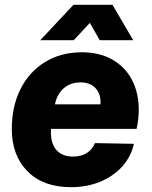

<svg xmlns="http://www.w3.org/2000/svg" viewBox="-20 -767 631 797"><path d="M29 -232Q29 -325 65 -397Q101 -469 167 -509.5Q233 -550 320 -550Q393 -550 446.5 -519.5Q500 -489 528 -435Q556 -381 556 -311Q556 -273 547 -232H192Q188 -177 212 -147Q236 -117 283 -117Q317 -117 340.5 -132Q364 -147 374 -173L536 -170Q517 -88 445 -39Q373 10 275 10Q159 10 94 -56Q29 -122 29 -232ZM397 -334Q400 -375 377.5 -400Q355 -425 314 -425Q273 -425 245 -401Q217 -377 208 -334ZM285 -747H447L533 -600H394L353 -672L286 -600H147Z"/></svg>

Font: Mona Sans ExtraBold
Style: Italic
Weight: 800
Italic angle: -11.7°
Designer: Deni Anggara
Foundry: GitHub
Version: Version 2.000